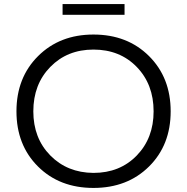

<svg xmlns="http://www.w3.org/2000/svg" viewBox="-20 -900 920 945"><path d="M61 -352Q61 -518 167.5 -624Q274 -730 440 -730Q607 -730 713.5 -624Q820 -518 820 -352Q820 -186 713.5 -80.5Q607 25 440 25Q273 25 167 -80.5Q61 -186 61 -352ZM144 -352Q144 -220 227.5 -135Q311 -50 440 -49Q570 -49 653 -134.5Q736 -220 736 -352Q736 -485 653 -570.5Q570 -656 440 -656Q311 -656 227.5 -570.5Q144 -485 144 -352ZM593 -827H288V-880H593Z"/></svg>

Font: Metropolitano
Style: Regular
Weight: 400
Designer: Fonts by Alex Slobzheninov & Chris M. Simpson / Changes by Cristiano Sobral
Foundry: Fonts by Alex Slobzheninov & Chris M. Simpson / Changes by Cristiano Sobral
Version: Version 1.00;August 30, 2020;FontCreator 13.0.0.2681 64-bit